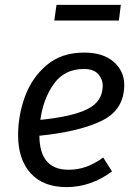

<svg xmlns="http://www.w3.org/2000/svg" viewBox="-20 -753 556 785"><path d="M141 -198Q142 -59 260 -59Q298 -59 332 -71Q366 -83 402 -109L438 -52Q351 12 252 12Q157 12 105.5 -44.5Q54 -101 54 -201Q54 -281 82 -358Q110 -435 170.5 -486.5Q231 -538 324 -538Q402 -538 445 -500Q488 -462 488 -406Q488 -305 397.5 -260Q307 -215 141 -198ZM400 -403Q400 -429 381.5 -450Q363 -471 323 -471Q244 -471 200.5 -410.5Q157 -350 145 -263Q275 -276 337.5 -307Q400 -338 400 -403ZM202 -669 211 -733H474L466 -669Z"/></svg>

Font: Fira Sans Book
Style: Italic
Weight: 350
Italic angle: -8°
Designer: bBox Type GmbH & Carrois Corporate GbR & Edenspiekermann AG
Foundry: bBox Type GmbH & Carrois Corporate GbR & Edenspiekermann AG
Version: Version 4.301